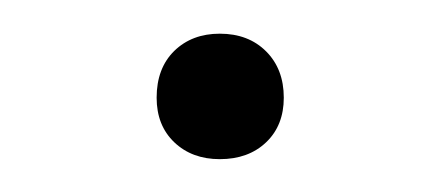

<svg xmlns="http://www.w3.org/2000/svg" viewBox="-20 -337 262 114"><path d="M110.5 -242.5Q94 -242.5 83.5 -252.5Q73 -262.5 73 -279Q73 -296.5 83.5 -306.8Q94 -317 110.5 -317Q127.5 -317 138 -306.5Q148.5 -296 148.5 -279Q148.5 -262.5 138 -252.5Q127.5 -242.5 110.5 -242.5Z"/></svg>

Font: Encode Sans SemiExpanded ExtraLight
Style: Regular
Weight: 250
Width: 6
Designer: Multiple Designers
Foundry: Impallari Type
Version: Version 3.002